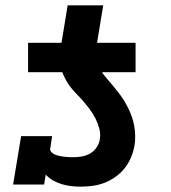

<svg xmlns="http://www.w3.org/2000/svg" viewBox="-20 -690 640 718"><path d="M487 -420H85V-530H210L233 -670H366L343 -530H487ZM282 8Q264 8 246 6Q228 4 210.5 -1.5Q193 -7 178 -15.5Q163 -24 151 -37L145 0H29L59 -181H175L168 -136Q166 -128 172 -121.5Q178 -115 185.5 -112Q193 -109 201.5 -107Q210 -105 218.5 -104Q227 -103 235.5 -102.5Q244 -102 252 -102Q268 -102 284 -104.5Q300 -107 315 -115Q330 -123 340 -137Q350 -151 353 -167Q357 -188 351.5 -208.5Q346 -229 337 -247Q328 -265 316 -281Q304 -297 291 -312Q278 -327 264 -341Q250 -355 238.5 -371.5Q227 -388 218.5 -406.5Q210 -425 206.5 -445Q203 -465 204.5 -487Q206 -509 210 -530H343Q340 -511 339.5 -492.5Q339 -474 343.5 -457Q348 -440 357.5 -425.5Q367 -411 378.5 -397.5Q390 -384 401 -371Q412 -358 422.5 -344.5Q433 -331 442.5 -316Q452 -301 459.5 -285.5Q467 -270 473 -253.5Q479 -237 482 -219Q485 -201 485.5 -183Q486 -165 483 -146Q479 -123 470 -101.5Q461 -80 446.5 -61.5Q432 -43 412.5 -29Q393 -15 371 -6.5Q349 2 326.5 5Q304 8 282 8Z"/></svg>

Font: Iosevka Curly Slab XBdExObl
Style: Regular
Weight: 800
Width: 7
Italic angle: -9°
Monospace: yes
Designer: Belleve Invis
Foundry: Belleve Invis
Version: Version 11.1.0; ttfautohint (v1.8.3)